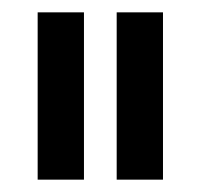

<svg xmlns="http://www.w3.org/2000/svg" viewBox="-20 -756 325 311"><path d="M169 -465V-736H244V-465ZM41 -465V-736H116V-465Z"/></svg>

Font: Stick No Bills
Style: Regular
Weight: 400
Version: Version 2.000